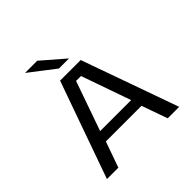

<svg xmlns="http://www.w3.org/2000/svg" viewBox="-222 -1107 1308 1308"><g transform="rotate(-45 432.0 -453.0)"><path d="M780.5 0H670L604 -186.5H260.5L194.5 0H84.5L333 -700H531.5ZM408.5 -621.5 283 -264H581.5L456 -621.5ZM386 -764 201 -906H318.5L483 -764Z"/></g></svg>

Font: Trispace SemiExpanded
Style: Regular
Weight: 400
Width: 6
Designer: Tyler Finck
Foundry: Etcetera Type Company
Version: Version 1.210; ttfautohint (v1.8.3)